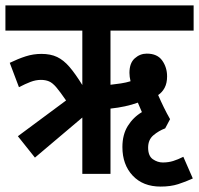

<svg xmlns="http://www.w3.org/2000/svg" viewBox="-20 -642 735 709"><path d="M109 -60 46 -139 224 -271Q202 -303 188 -319.5Q174 -336 161 -341.5Q148 -347 131 -347Q112 -347 92.5 -339.5Q73 -332 50 -320L16 -410Q47 -425 75 -434Q103 -443 133 -443Q167 -443 191 -431.5Q215 -420 236.5 -395Q258 -370 284 -328V-529H0V-622H695V-529H388V-329Q407 -331 426.5 -334Q446 -337 462 -342Q458 -359 458 -373Q458 -409 477.5 -426.5Q497 -444 522 -444Q561 -444 579 -418.5Q597 -393 597 -360Q597 -335 588 -318Q579 -301 564 -291Q574 -268 585 -245.5Q596 -223 608 -202L590 -168Q566 -159 546.5 -142.5Q527 -126 527 -97Q527 -66 544.5 -54Q562 -42 581 -42Q602 -42 619.5 -47.5Q637 -53 657 -63L692 17Q666 29 638 38Q610 47 573 47Q508 47 470 6.5Q432 -34 432 -99Q432 -145 452 -177Q472 -209 504 -228Q495 -248 489 -263Q445 -247 388 -241V0H284V-208Z"/></svg>

Font: Noto Sans ExtraCondensed SemiBold
Style: Regular
Weight: 600
Width: 2
Designer: Monotype Design Team
Foundry: Monotype Imaging Inc.
Version: Version 2.013; ttfautohint (v1.8.4.7-5d5b)